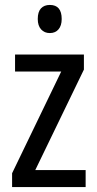

<svg xmlns="http://www.w3.org/2000/svg" viewBox="-20 -809 393 778"><path d="M327 -51H29V-107L228 -519H41V-588H320V-527L123 -120H327ZM182 -789Q230 -789 230 -732Q230 -705 217 -690Q204 -675 182 -675Q160 -675 146.5 -690Q133 -705 133 -732Q133 -761 146 -775Q159 -789 182 -789Z"/></svg>

Font: Noto Sans Tamil UI Condensed
Style: Regular
Weight: 400
Width: 3
Designer: Jelle Bosma - Monotype Design Team
Foundry: Monotype Imaging Inc.
Version: Version 2.004; ttfautohint (v1.8.4.7-5d5b)